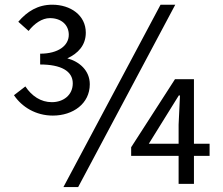

<svg xmlns="http://www.w3.org/2000/svg" viewBox="-20 -766 929 800"><path d="M200.2 -284.4C284.3 -284.4 354.1 -334.3 354.1 -414.9C354.1 -472.6 310.4 -509.6 260.5 -522.9C305.4 -543.2 337.5 -577.9 337.5 -629.7C337.5 -702.5 273.9 -746.4 197.6 -746.4C137.6 -746.4 92.8 -718.1 56.2 -675.3L99.1 -637.1C123 -667.8 155.1 -690.5 187.8 -690.5C235.9 -690.5 266.6 -661.9 266.6 -621.1C266.6 -576 222.9 -542.3 147.3 -542.3V-497.3C233.8 -497.3 283.2 -470.2 283.2 -418.8C283.2 -369.7 244 -340.3 196 -340.3C150.5 -340.3 112.5 -365.5 85.7 -405.9L38.2 -369.3C71.1 -320.3 129.2 -284.4 200.2 -284.4ZM244.3 13.4H305.7L710.3 -746.4H649ZM724.2 0H788.1V-436H709.1L526.5 -152.5V-116.5H853.3V-167H600L668.7 -277.7L724.9 -368.1H729.9L724.2 -246.6Z"/></svg>

Font: Source Han Sans JP VF
Style: Regular
Weight: 250
Designer: Ryoko NISHIZUKA 西塚涼子 (kana, bopomofo & ideographs); Paul D. Hunt (Latin, Greek & Cyrillic); Sandoll Communications 산돌커뮤니
Foundry: Adobe
Version: Version 2.004;hotconv 1.0.118;makeotfexe 2.5.65603